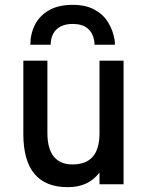

<svg xmlns="http://www.w3.org/2000/svg" viewBox="-20 -762 612 794"><path d="M260 12Q168.5 12 122.5 -43Q76.5 -98 76.5 -208V-511H176V-212.5Q176 -147.5 202.2 -114.8Q228.5 -82 280 -82Q336 -82 363.8 -114.2Q391.5 -146.5 391.5 -210.5V-511H491V0H391.5V-48.5Q367.5 -17.5 335.5 -2.8Q303.5 12 260 12ZM105.5 -577Q105.5 -622 124.5 -659.5Q143.5 -697 182.5 -719.5Q221.5 -742 280.5 -742Q334.5 -742 370.8 -722.2Q407 -702.5 427.2 -669.5Q447.5 -636.5 454 -596.5Q455 -592 455 -587.2Q455 -582.5 455 -577H371Q371 -582.5 370.5 -587.2Q370 -592 369 -596.5Q363.5 -627 341.8 -645Q320 -663 280.5 -663Q250 -663 229.8 -652Q209.5 -641 199.5 -621.5Q189.5 -602 189.5 -577Z"/></svg>

Font: Overpass Medium
Style: Regular
Weight: 500
Designer: Delve Withrington, Dave Bailey, Thomas Jockin
Foundry: Delve Fonts LLC
Version: Version 4.000